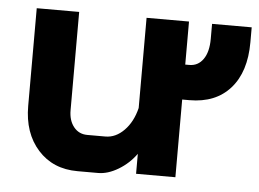

<svg xmlns="http://www.w3.org/2000/svg" viewBox="-42 -552 826 613"><g transform="rotate(5 370.5 -245.5)"><path d="M741 -498V-450Q741 -355 694 -302Q647 -249 563 -249H540V0H414V-64Q391 -32 357.5 -12Q324 8 293 8H227Q148 8 100 -45.5Q52 -99 52 -186V-499H188V-184Q188 -151 204.5 -130.5Q221 -110 248 -110H306Q339 -110 366 -137.5Q393 -165 404 -210V-499H540V-361H553Q581 -361 597.5 -384.5Q614 -408 614 -450V-498Z"/></g></svg>

Font: Bai Jamjuree
Style: Bold
Weight: 700
Designer: Katatrad Aksorn Co.,Ltd.
Foundry: Cadson Demak Co.,Ltd.
Version: Version 1.000; ttfautohint (v1.6)